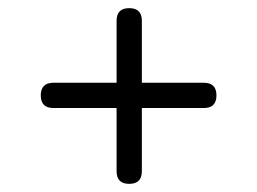

<svg xmlns="http://www.w3.org/2000/svg" viewBox="-20 -561 631 471"><path d="M111 -296Q80 -296 80 -327Q80 -358 111 -358H266V-510Q266 -541 297 -541Q328 -541 328 -510V-358H480Q511 -358 511 -327Q511 -296 480 -296H328V-141Q328 -110 297 -110Q266 -110 266 -141V-296Z"/></svg>

Font: Jura SemiBold
Style: Regular
Weight: 600
Designer: Daniel Johnson, Alexei Vanyashin
Foundry: Daniel Johnson
Version: Version 5.103